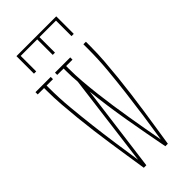

<svg xmlns="http://www.w3.org/2000/svg" viewBox="-293 -1020 1085 1085"><g transform="rotate(-45 250.0 -477.5)"><path d="M91 -815V-955H409V-815H391V-939H259V-815H241V-939H109V-815ZM154 0Q145 -58 136 -116Q127 -174 118.5 -232Q110 -290 102.5 -348Q95 -406 89 -464.5Q83 -523 78.5 -581.5Q74 -640 74 -698V-717H23V-735H145V-717H94V-698Q94 -617 101.5 -536.5Q109 -456 118.5 -375.5Q128 -295 139.5 -215Q151 -135 163 -55L234 -608Q232 -630 231 -653Q230 -676 230 -698V-717H179V-735H301V-717H250V-698Q250 -643 254.5 -588.5Q259 -534 265.5 -479Q272 -424 280 -370Q288 -316 297 -261.5Q306 -207 315.5 -153Q325 -99 335 -45Q348 -126 359.5 -207.5Q371 -289 381 -370.5Q391 -452 398.5 -534Q406 -616 406 -698V-735H426V-698Q426 -640 421.5 -581.5Q417 -523 411 -464.5Q405 -406 397.5 -348Q390 -290 381.5 -232Q373 -174 364 -116Q355 -58 346 0H326Q301 -129 278.5 -259Q256 -389 242 -520L174 0Z"/></g></svg>

Font: Iosevka Curly Slab Thin
Style: Regular
Weight: 100
Monospace: yes
Designer: Belleve Invis
Foundry: Belleve Invis
Version: Version 22.1.2; ttfautohint (v1.8.4)